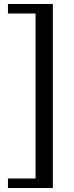

<svg xmlns="http://www.w3.org/2000/svg" viewBox="-20 -756 370 966"><path d="M20 142H159V-688H20V-736H246V190H20Z"/></svg>

Font: Play
Style: Regular
Weight: 400
Designer: Jonas Hecksher (Cyrillic expansion: Cyreal)
Foundry: Jonas Hecksher, Playtype, e-types AS
Version: Version 2.101; ttfautohint (v1.5.65-e2d9)